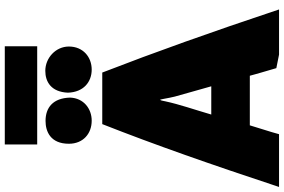

<svg xmlns="http://www.w3.org/2000/svg" viewBox="-228 -934 1157 782"><g transform="rotate(-90 350.0 -543.5)"><path d="M194 15C204 -23 219 -66 230 -104H432C437 -87 439 -77 444 -61L463 4L518 15H702C609 -264 529 -488 445 -705H235C150 -489 71 -263 -21 15ZM152 -1102V-970H552V-1102ZM249 -748C298 -748 341 -781 343 -836C341 -906 302 -936 248 -936C205 -936 155 -916 155 -841C155 -783 196 -748 249 -748ZM363 -845C365 -781 407 -748 457 -748C508 -748 551 -783 551 -841C551 -895 504 -937 452 -937C407 -937 366 -913 363 -845ZM328 -449C330 -456 330 -464 334 -470C337 -465 340 -438 347 -410C361 -362 374 -312 389 -261H274C295 -333 315 -389 328 -449Z"/></g></svg>

Font: Repo ExtraBlack
Style: Regular
Weight: 400
Designer: Stefan Peev
Foundry: Context Ltd
Version: Version 001.502